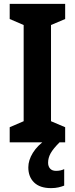

<svg xmlns="http://www.w3.org/2000/svg" viewBox="-20 -734 385 990"><path d="M316 0H30V-78L102 -109V-605L30 -636V-714H316V-636L243 -605V-109L316 -78ZM228 105Q228 124 238.5 135.5Q249 147 269 147Q282 147 292.5 144.5Q303 142 311 138V223Q299 228 282 232Q265 236 243 236Q186 236 156 207Q126 178 126 129Q126 92 149.5 54Q173 16 219 -16L287 0Q254 33 241 56.5Q228 80 228 105Z"/></svg>

Font: Noto Sans Thai Cond
Style: Bold
Weight: 700
Width: 3
Designer: Monotype Design Team
Foundry: Monotype Imaging Inc.
Version: Version 2.002; ttfautohint (v1.8.4.7-5d5b)